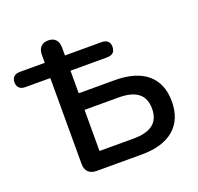

<svg xmlns="http://www.w3.org/2000/svg" viewBox="-152 -848 1014 983"><g transform="rotate(-20 354.5 -356.5)"><path d="M213 0H459C609 0 696 -71 696 -203C696 -336 609 -405 459 -405H262V-528H462C491 -528 506 -542 506 -570C506 -596 491 -611 462 -611H262V-655C262 -692 242 -713 207 -713C173 -713 152 -692 152 -655V-611H16C-12 -611 -28 -596 -28 -570C-28 -543 -12 -528 16 -528H152V-60C152 -21 174 0 213 0ZM446 -91H261V-315H446C541 -315 588 -279 588 -203C588 -127 541 -91 446 -91Z"/></g></svg>

Font: SN Pro Medium
Style: Regular
Weight: 500
Designer: Tobias Whetton
Foundry: Supernotes
Version: Version 1.003;Glyphs 3.3 (3324)